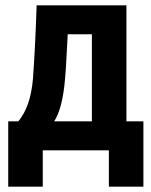

<svg xmlns="http://www.w3.org/2000/svg" viewBox="-20 -566 570 723"><path d="M11 137V-109H49Q72 -137 85.5 -175.5Q99 -214 104 -268Q108 -322 111.5 -390Q115 -458 118 -546H456V-109H520V137H390V0H141V137ZM225 -270Q216 -159 184 -109H326V-437H235Q232 -387 230 -344Q228 -301 225 -270Z"/></svg>

Font: Noto Sans Mono Condensed
Style: Bold
Weight: 700
Width: 3
Designer: Monotype Design Team
Foundry: Monotype Imaging Inc.
Version: Version 2.014